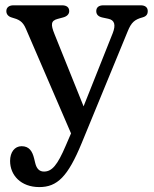

<svg xmlns="http://www.w3.org/2000/svg" viewBox="-20 -490 594 742"><path d="M379.5 -469.5C362 -469.5 352 -461.5 352 -447C352 -434.5 359.5 -426 375 -422.5L398.5 -417.5C422.5 -412.5 428.5 -394.5 415.5 -361.5L303 -79L190.5 -358.5C175.5 -395.5 176.5 -410 203 -417L223.5 -422.5C237.5 -426 247.5 -434.5 247.5 -447C247.5 -461.5 237.5 -469.5 220 -469.5H32C15.5 -469.5 4.5 -461.5 4.5 -447C4.5 -436 11 -426.5 25 -422.5C52 -415 67.5 -408.5 80 -379L254.5 25.5L234 73C202 148 181 173 150 173C133 173 121.5 163 116 139.5L112 123C105 94 92.5 75 63.5 75C36.5 75 19 98.5 19 132C19 187 60.5 233 132 233C201.5 233 242.5 192 295.5 63.5L473.5 -369C487.5 -403.5 500 -414.5 531.5 -423C548 -427.5 551 -438 551 -447C551 -461.5 541 -469.5 523.5 -469.5Z"/></svg>

Font: dr Title
Style: Regular
Weight: 400
Version: Version 1.000;hotconv 1.0.109;makeotfexe 2.5.65596